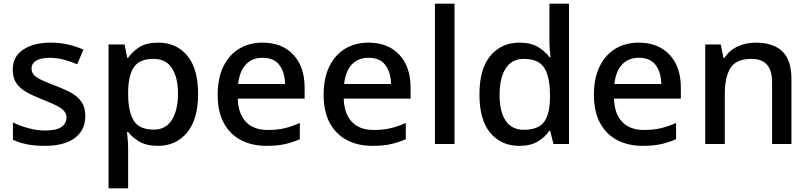

<svg xmlns="http://www.w3.org/2000/svg" viewBox="-20 -780 4385 1040"><path d="M442 -152Q442 -74 384.5 -32Q327 10 224 10Q167 10 125.5 1.5Q84 -7 50 -23V-117Q86 -99 133 -86Q180 -73 224 -73Q285 -73 312.5 -92Q340 -111 340 -143Q340 -162 329 -176.5Q318 -191 290 -206Q262 -221 210 -241Q159 -261 123 -281.5Q87 -302 68 -330.5Q49 -359 49 -403Q49 -474 106 -511.5Q163 -549 255 -549Q305 -549 348.5 -539Q392 -529 432 -511L398 -432Q363 -447 325 -457Q287 -467 251 -467Q202 -467 176.5 -451.5Q151 -436 151 -409Q151 -389 163 -375Q175 -361 204.5 -347Q234 -333 284 -314Q335 -295 370 -274.5Q405 -254 423.5 -225Q442 -196 442 -152Z M838 -549Q935 -549 994 -479Q1053 -409 1053 -271Q1053 -133 993 -61.5Q933 10 836 10Q774 10 735 -13Q696 -36 674 -65H668Q670 -48 672 -22.5Q674 3 674 23V240H568V-539H655L669 -467H674Q697 -501 735.5 -525Q774 -549 838 -549ZM811 -461Q737 -461 706.5 -418Q676 -375 674 -287V-271Q674 -178 703.5 -128Q733 -78 813 -78Q879 -78 911.5 -131.5Q944 -185 944 -272Q944 -360 911.5 -410.5Q879 -461 811 -461Z M1402 -549Q1508 -549 1569 -483.5Q1630 -418 1630 -305V-246H1268Q1270 -164 1312 -120Q1354 -76 1430 -76Q1481 -76 1521.5 -85.5Q1562 -95 1604 -114V-26Q1563 -8 1521.5 1Q1480 10 1423 10Q1345 10 1285.5 -21Q1226 -52 1192.5 -113.5Q1159 -175 1159 -266Q1159 -356 1189.5 -419Q1220 -482 1274.5 -515.5Q1329 -549 1402 -549ZM1403 -467Q1345 -467 1311 -430Q1277 -393 1270 -325H1524Q1523 -388 1493.5 -427.5Q1464 -467 1403 -467Z M1976 -549Q2082 -549 2143 -483.5Q2204 -418 2204 -305V-246H1842Q1844 -164 1886 -120Q1928 -76 2004 -76Q2055 -76 2095.5 -85.5Q2136 -95 2178 -114V-26Q2137 -8 2095.5 1Q2054 10 1997 10Q1919 10 1859.5 -21Q1800 -52 1766.5 -113.5Q1733 -175 1733 -266Q1733 -356 1763.5 -419Q1794 -482 1848.5 -515.5Q1903 -549 1976 -549ZM1977 -467Q1919 -467 1885 -430Q1851 -393 1844 -325H2098Q2097 -388 2067.5 -427.5Q2038 -467 1977 -467Z M2442 0H2336V-760H2442Z M2792 10Q2695 10 2636 -60Q2577 -130 2577 -269Q2577 -407 2636.5 -478Q2696 -549 2794 -549Q2855 -549 2893.5 -526Q2932 -503 2957 -470H2962Q2960 -484 2958 -511.5Q2956 -539 2956 -558V-760H3062V0H2978L2960 -72H2956Q2932 -37 2893 -13.5Q2854 10 2792 10ZM2818 -77Q2896 -77 2927.5 -120.5Q2959 -164 2959 -252V-267Q2959 -361 2929 -411Q2899 -461 2817 -461Q2752 -461 2719 -409Q2686 -357 2686 -266Q2686 -175 2719 -126Q2752 -77 2818 -77Z M3440 -549Q3546 -549 3607 -483.5Q3668 -418 3668 -305V-246H3306Q3308 -164 3350 -120Q3392 -76 3468 -76Q3519 -76 3559.5 -85.5Q3600 -95 3642 -114V-26Q3601 -8 3559.5 1Q3518 10 3461 10Q3383 10 3323.5 -21Q3264 -52 3230.5 -113.5Q3197 -175 3197 -266Q3197 -356 3227.5 -419Q3258 -482 3312.5 -515.5Q3367 -549 3440 -549ZM3441 -467Q3383 -467 3349 -430Q3315 -393 3308 -325H3562Q3561 -388 3531.5 -427.5Q3502 -467 3441 -467Z M4073 -549Q4168 -549 4217.5 -502Q4267 -455 4267 -351V0H4162V-336Q4162 -461 4051 -461Q3968 -461 3937 -412Q3906 -363 3906 -272V0H3800V-539H3884L3899 -466H3904Q3931 -508 3976 -528.5Q4021 -549 4073 -549Z"/></svg>

Font: Noto Sans Thai Looped Medium
Style: Regular
Weight: 500
Designer: Sasikarn Vongin, Ben Mitchell
Foundry: The Fontpad Ltd
Version: Version 1.001; ttfautohint (v1.8.4.7-5d5b)